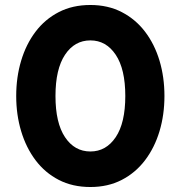

<svg xmlns="http://www.w3.org/2000/svg" viewBox="-20 -735 724 770"><path d="M342.5 15Q271 15 215.8 -13.5Q160.5 -42 122.5 -92.5Q84.5 -143 64.8 -209Q45 -275 45 -350Q45 -425.5 64.8 -491.5Q84.5 -557.5 122.5 -607.8Q160.5 -658 215.8 -686.5Q271 -715 342.5 -715Q413 -715 468.2 -686.5Q523.5 -658 561.8 -607.8Q600 -557.5 619.8 -491.5Q639.5 -425.5 639.5 -350Q639.5 -275 619.8 -209Q600 -143 561.8 -92.5Q523.5 -42 468.2 -13.5Q413 15 342.5 15ZM342.5 -127.5Q405.5 -127.5 444 -184.8Q482.5 -242 482.5 -350Q482.5 -458 444 -515.5Q405.5 -573 342.5 -573Q279 -573 240.8 -515.5Q202.5 -458 202.5 -350Q202.5 -242 240.8 -184.8Q279 -127.5 342.5 -127.5Z"/></svg>

Font: Geologica
Style: Bold
Weight: 700
Designer: Sindre Bremnes, Frode Helland
Foundry: Monokrom Skriftforlag AS
Version: Version 1.010; ttfautohint (v1.8.4.7-5d5b);gftools[0.9.28]